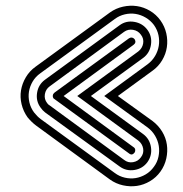

<svg xmlns="http://www.w3.org/2000/svg" viewBox="-20 -529 646 676"><path d="M367 -485Q388 -500 413 -505.5Q438 -511 462 -507.5Q486 -504 508 -491Q530 -478 545 -457Q560 -436 565.5 -411.5Q571 -387 567.5 -363Q564 -339 551 -317Q538 -295 517 -280L395 -191L517 -103Q538 -87 551 -65.5Q564 -44 567.5 -20Q571 4 565.5 29Q560 54 545 75Q530 96 508 109Q486 122 462 125.5Q438 129 413 123.5Q388 118 367 103L107 -87Q92 -98 77 -116Q62 -137 56 -162Q50 -187 54 -211Q58 -235 71 -257Q84 -279 105 -294ZM122 -271Q105 -259 95 -242Q85 -225 82 -206.5Q79 -188 83.5 -168.5Q88 -149 100 -133Q111 -119 123 -110L384 80Q400 92 419.5 96.5Q439 101 457.5 98Q476 95 493 85Q510 75 522 58Q534 42 538 22.5Q542 3 539 -15.5Q536 -34 526 -51Q516 -68 500 -80L347 -191L500 -303Q516 -315 526 -332Q536 -349 539 -367.5Q542 -386 538 -405Q534 -424 522 -441Q510 -457 493 -467Q476 -477 457.5 -480Q439 -483 419.5 -478.5Q400 -474 384 -462ZM401 -440Q424 -457 453 -452Q482 -447 499 -424Q516 -401 511.5 -371.5Q507 -342 484 -325L300 -191L484 -57Q507 -40 511.5 -11Q516 18 499 42Q482 65 453 69.5Q424 74 401 57L139 -133Q129 -141 123 -150Q106 -173 110.5 -202Q115 -231 138 -248ZM155 -225Q141 -215 138 -197.5Q135 -180 146 -166Q149 -161 156 -157L417 34Q431 45 448.5 42Q466 39 476 25Q487 11 484 -6Q481 -23 467 -34L252 -191L467 -348Q481 -359 484 -376Q487 -393 476 -407Q466 -421 448.5 -424Q431 -427 417 -417ZM434 -394Q445 -401 454 -391Q461 -379 450 -371L204 -191L450 -11Q455 -8 456 -2.5Q457 3 454 8Q445 20 434 11L172 -180Q171 -181 170 -181.5Q169 -182 168 -183Q165 -188 166 -193.5Q167 -199 172 -203Z"/></svg>

Font: Zschusch
Style: Regular
Weight: 400
Designer: Peter Wiegel
Foundry: Peter Wiegel